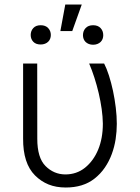

<svg xmlns="http://www.w3.org/2000/svg" viewBox="-20 -830 626 860"><path d="M83.5 -209.9V-545.5H146.7L147 -208.5Q147 -123.2 183.9 -86.3Q221.2 -49 272.4 -48.7Q323.2 -48.7 360.8 -78.8Q399.1 -109.7 419.9 -160.3Q440.7 -210.9 440.7 -276.3Q440.3 -306.8 435.4 -342Q430.4 -377.1 422.1 -412.8Q413.7 -448.5 402.7 -482.6Q391.7 -516.7 379.3 -545.5H446.4Q457.7 -523.8 468 -491.7Q478.3 -459.5 486.2 -422.8Q494 -386 498.6 -347.7Q503.2 -309.3 503.2 -275.2Q503.2 -241.1 497.9 -206.5Q492.5 -171.9 480.6 -139.7Q468.8 -107.6 449.6 -79.4Q430.4 -51.1 402.7 -29.5Q352.3 9.9 274.5 9.9Q231.5 9.9 197.6 -3.7Q163.7 -17.4 136.7 -44.4Q82.7 -98.4 83.5 -209.9ZM250.4 -690.7 272.4 -809.7H346.2L303.6 -690.7ZM351.6 -672.2Q351.6 -691.4 363.5 -704.2Q375.4 -717 397 -717Q418.7 -717 430.6 -704.2Q442.5 -691.4 442.5 -672.2Q442.5 -663.4 439.5 -655.5Q436.4 -647.7 430.6 -642Q424.7 -636.4 416.2 -633Q407.7 -629.6 397 -629.6Q386.4 -629.6 377.8 -633Q369.3 -636.4 363.5 -642Q357.6 -647.7 354.6 -655.5Q351.6 -663.4 351.6 -672.2ZM117.5 -673.3Q117.5 -691.4 129.1 -704.2Q140.6 -717 162.3 -717Q183.9 -717 195.8 -704.2Q207.7 -691.4 207.7 -673.3Q207.7 -664.4 204.7 -656.6Q201.7 -648.8 195.8 -643.1Q190 -637.4 181.5 -634.1Q172.9 -630.7 162.3 -630.7Q140.6 -630.7 129.1 -642.9Q117.5 -655.2 117.5 -673.3Z"/></svg>

Font: Inter P Light
Style: Regular
Weight: 300
Designer: Rasmus Andersson
Foundry: rsms
Version: Version 3.018;git-588b23468